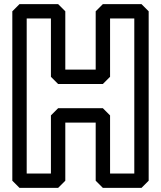

<svg xmlns="http://www.w3.org/2000/svg" viewBox="-20 -880 784 935"><path d="M634 -790V-35H516V-318L481 -353H263L228 -318V-35H110V-790H228V-506L263 -471H481L516 -506V-790ZM704 -825 669 -860H481L446 -825V-541H298V-825L263 -860H75L40 -825V0L75 35H263L298 0V-283H446V0L481 35H669L704 0Z"/></svg>

Font: Hussar Press
Style: Bold
Weight: 700
Foundry: Cannot Into Space Fonts
Version: Version 1.43